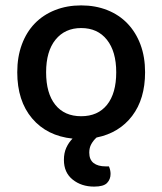

<svg xmlns="http://www.w3.org/2000/svg" viewBox="-20 -502 602 712"><path d="M518 -234Q518 -135 470 -72Q422 -9 338 8Q326 19 318.5 32.5Q311 46 311 64Q311 90 327 102.5Q343 115 372 115H384Q390 129 390 143Q390 163 377 176.5Q364 190 329 190Q282 190 249.5 164Q217 138 217 91Q217 65 226 45.5Q235 26 249 12Q154 2 99 -63Q44 -128 44 -234Q44 -291 61 -337Q78 -383 109 -415Q140 -447 184 -464.5Q228 -482 281 -482Q334 -482 378 -464.5Q422 -447 453 -414.5Q484 -382 501 -336.5Q518 -291 518 -234ZM281 -398Q221 -398 186 -355Q151 -312 151 -234Q151 -156 185 -113.5Q219 -71 281 -71Q343 -71 377 -113.5Q411 -156 411 -234Q411 -311 376.5 -354.5Q342 -398 281 -398Z"/></svg>

Font: Baloo Paaji 2 Medium
Style: Regular
Weight: 500
Designer: Shuchita Grover, Noopur Datye and Ek Type
Foundry: Ek Type
Version: Version 1.640;hotconv 1.0.111;makeotfexe 2.5.65597; ttfautoh